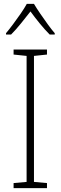

<svg xmlns="http://www.w3.org/2000/svg" viewBox="-20 -1062 312 989"><path d="M222 -93H50V-119L117 -125V-774L50 -781V-807H222V-781L155 -774V-125L222 -119ZM155 -1042Q168 -1020 187.5 -991.5Q207 -963 227 -935.5Q247 -908 262 -891V-884H236Q211 -909 184.5 -941.5Q158 -974 137 -1003Q115 -975 88.5 -942Q62 -909 37 -884H11V-891Q27 -910 47.5 -937.5Q68 -965 87 -992.5Q106 -1020 118 -1042Z"/></svg>

Font: Noto Sans Telugu UI SemiCondensed ExtraLight
Style: Regular
Weight: 200
Width: 4
Designer: Jelle Bosma - Monotype Design Team
Foundry: Monotype Imaging Inc.
Version: Version 2.005; ttfautohint (v1.8.4.7-5d5b)